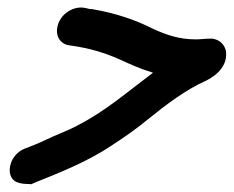

<svg xmlns="http://www.w3.org/2000/svg" viewBox="-20 -476 617 507"><path d="M6 -20C11 6 31 10 60 10L61 11L80 3C142 -22 212 -50 272 -90C306 -112 338 -134 372 -162C420 -201 471 -239 522 -262C535 -268 581 -292 577 -338C575 -357 560 -372 540 -374H537C520 -374 510 -372 498 -372C452 -372 420 -384 386 -399C339 -423 287 -441 223 -452H218C213 -453 207 -455 198 -456C169 -458 139 -437 132 -407C125 -378 142 -358 165 -356C216 -349 255 -337 294 -320C320 -308 348 -295 384 -284C316 -233 259 -183 187 -146C160 -131 130 -121 97 -105C85 -99 72 -94 62 -90L49 -85C15 -73 3 -41 6 -20Z"/></svg>

Font: Stray Cat
Style: ExBlkObl
Weight: 1000
Version: Version 1.0